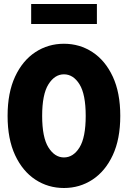

<svg xmlns="http://www.w3.org/2000/svg" viewBox="-20 -930 640 961"><path d="M300 11Q221 11 157 -31Q93 -73 55.5 -153.5Q18 -234 18 -350Q18 -466 55.5 -546.5Q93 -627 157 -669Q221 -711 300 -711Q379 -711 443 -669Q507 -627 544.5 -546.5Q582 -466 582 -350Q582 -234 544.5 -153.5Q507 -73 443 -31Q379 11 300 11ZM300 -142Q347 -142 378 -192Q409 -242 409 -350Q409 -458 378 -508Q347 -558 300 -558Q254 -558 222.5 -508Q191 -458 191 -350Q191 -242 222.5 -192Q254 -142 300 -142ZM136 -810V-910H465V-810Z"/></svg>

Font: Red Hat Mono
Style: Bold
Weight: 700
Monospace: yes
Designer: Pentagram, MCKL
Foundry: Pentagram, MCKL
Version: Version 1.023; ttfautohint (v1.8.3)